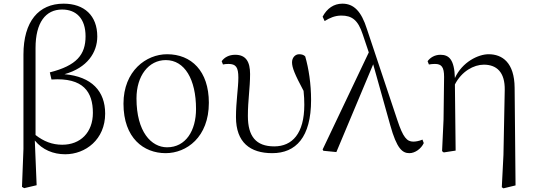

<svg xmlns="http://www.w3.org/2000/svg" viewBox="-20 -822 2914 1048"><path d="M100 198 112 205 180 189 170 -55C212 -4 271 20 336 20C447 20 554 -61 554 -202C554 -324 481 -404 332 -417C457 -452 511 -536 511 -623C511 -737 440 -802 327 -802C191 -802 108 -705 108 -524V-9ZM174 -85V-560C174 -699 229 -770 319 -770C396 -770 447 -721 447 -624C447 -523 398 -464 252 -427L261 -388C436 -400 487 -319 487 -206C487 -99 419 -32 320 -32C265 -32 219 -50 174 -85Z M884 14C998 14 1120 -73 1120 -261C1120 -435 1024 -526 892 -526C778 -526 654 -435 654 -256C654 -68 765 14 884 14ZM892 -18C806 -18 725 -102 725 -285C725 -408 791 -494 885 -494C988 -494 1050 -389 1050 -227C1050 -109 994 -18 892 -18Z M1466 14C1595 14 1678 -73 1678 -276C1678 -365 1665 -448 1646 -514C1639 -522 1627 -526 1613 -526C1591 -526 1574 -507 1574 -482C1574 -453 1589 -416 1637 -326C1640 -298 1641 -274 1641 -250C1641 -93 1575 -23 1477 -23C1377 -23 1333 -78 1333 -189C1333 -276 1345 -340 1345 -418C1345 -484 1323 -523 1264 -523C1230 -523 1205 -509 1190 -488L1197 -470C1205 -472 1216 -473 1227 -473C1268 -473 1281 -455 1281 -398C1281 -342 1268 -267 1268 -183C1268 -44 1346 14 1466 14Z M2215 14C2245 14 2279 -10 2293 -41L2286 -60C2268 -52 2248 -49 2236 -49C2201 -49 2180 -72 2149 -166L1983 -663C1952 -762 1910 -802 1849 -802C1802 -802 1765 -776 1741 -731L1752 -707C1779 -724 1808 -737 1843 -737C1900 -737 1934 -714 1960 -634L1993 -536L1741 -6L1745 1L1816 8L2017 -471L2110 -139C2146 -9 2177 14 2215 14Z M2719 200 2728 206 2794 190 2789 -343C2788 -480 2722 -526 2647 -526C2591 -526 2503 -484 2463 -396C2460 -497 2431 -523 2384 -523C2351 -523 2327 -506 2314 -488L2321 -470C2333 -472 2343 -473 2354 -473C2390 -473 2404 -456 2404 -402L2401 -169L2393 3L2402 10L2467 0L2463 -361C2500 -433 2566 -469 2621 -469C2690 -469 2737 -429 2735 -330L2728 24Z"/></svg>

Font: Noto Serif KR Light
Style: Regular
Weight: 300
Designer: Ryoko NISHIZUKA 西塚涼子 (kana & ideographs); Frank Grießhammer (Latin, Greek & Cyrillic); Wenlong ZHANG 张文龙 (bopomofo); San
Foundry: Adobe
Version: Version 2.001;hotconv 1.1.0;makeotfexe 2.6.0